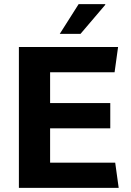

<svg xmlns="http://www.w3.org/2000/svg" viewBox="-20 -915 638 935"><path d="M363 -895H492L493 -892L372 -750H271ZM72 -686H555L538 -563H224V-413H517V-290H224V-123H541L558 0H72Z"/></svg>

Font: Chivo
Style: Bold
Weight: 700
Designer: Hector Gatti
Foundry: Omnibus-Type
Version: Version 1.007;PS 001.007;hotconv 1.0.88;makeotf.lib2.5.64775